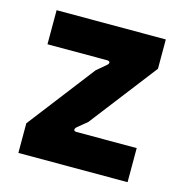

<svg xmlns="http://www.w3.org/2000/svg" viewBox="-83 -588 635 664"><g transform="rotate(15 235.0 -255.5)"><path d="M40 0H431V-122H215C206 -122 202 -129 212 -138L246 -166L431 -406V-511H40V-389H254C263 -389 268 -382 257 -373L224 -345L40 -106Z"/></g></svg>

Font: Finlandica
Style: Bold
Weight: 700
Designer: Niklas Ekholm, Juho Hiilivirta, Jaakko Suomalainen
Foundry: Helsinki Type Studio
Version: Version 2.000;Glyphs 3.2 (3202)